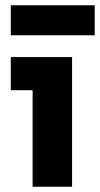

<svg xmlns="http://www.w3.org/2000/svg" viewBox="-20 -710 380 730"><path d="M104 0V-434L171 -367H21V-493H254V0ZM21 -576V-690H340V-576Z"/></svg>

Font: SUSE ExtraBold
Style: Regular
Weight: 800
Designer: Rene Bieder
Foundry: SUSE
Version: Version 1.000